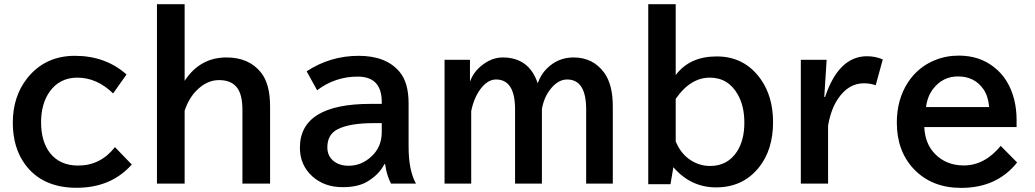

<svg xmlns="http://www.w3.org/2000/svg" viewBox="-20 -850 4931 915"><path d="M607.9 -65.9Q509.8 44.9 344.7 44.9Q180.7 44.9 98.6 -67.9Q41 -147.5 41 -265.6Q41 -390.1 109.9 -477.5Q194.8 -584 336.9 -584Q482.9 -584 583 -495.1L519 -404.8Q441.9 -480 348.6 -480Q263.7 -480 215.8 -412.1Q175.8 -354.5 175.8 -267.1Q175.8 -176.8 217.3 -122.1Q264.6 -61 352.5 -61Q459 -61 527.8 -148.9Z M728 -830.1H859.9V-464.8Q933.1 -576.2 1059.1 -576.2Q1167 -576.2 1224.1 -503.9Q1267.1 -449.7 1267.1 -343.3V24.9H1135.3V-326.2Q1135.3 -397.5 1110.8 -430.7Q1083.5 -468.3 1023.9 -468.3Q964.8 -468.3 915.5 -417.5Q879.4 -380.9 859.9 -322.3V24.9H728Z M1799.3 -355V-364.3Q1799.3 -484.9 1684.6 -484.9Q1577.1 -484.9 1491.2 -419.9L1441.4 -510.3Q1554.2 -584 1689 -584Q1818.8 -584 1882.8 -509.3Q1927.2 -458 1927.2 -357.9V-151.9Q1927.2 -37.6 1962.4 24.9H1843.3Q1822.3 -15.6 1815.4 -67.9H1812Q1787.1 -19 1731.9 14.6Q1687 42 1613.3 42Q1525.9 42 1468.8 -9.3Q1409.2 -63 1409.2 -146Q1409.2 -355 1747.1 -355ZM1799.3 -263.2H1760.3Q1646 -263.2 1588.9 -233.9Q1540 -209 1540 -147.9Q1540 -106.9 1569.3 -83Q1597.2 -60.1 1641.6 -60.1Q1700.7 -60.1 1747.6 -102.1Q1799.3 -147.9 1799.3 -220.2Z M2219.7 -564.9V-460.9Q2235.8 -505.4 2273.4 -536.1Q2322.3 -576.2 2375.5 -576.2Q2501.5 -576.2 2542.5 -453.1Q2557.6 -495.1 2585.4 -522.9Q2638.7 -576.2 2713.4 -576.2Q2806.2 -576.2 2859.4 -503.4Q2900.4 -447.3 2900.4 -342.8V24.9H2773.4V-329.1Q2773.4 -471.2 2682.6 -471.2Q2639.2 -471.2 2602.5 -424.3Q2571.8 -384.8 2562.5 -330.1V24.9H2434.6V-329.1Q2434.6 -471.2 2343.8 -471.2Q2308.6 -471.2 2277.3 -435.1Q2240.2 -391.6 2225.6 -320.8V24.9H2098.6V-564.9Z M3069.3 -830.1H3200.2V-492.2Q3266.6 -581.1 3395.5 -581.1Q3528.3 -581.1 3605 -473.1Q3664.1 -390.1 3664.1 -267.6Q3664.1 -135.3 3595.7 -50.8Q3519.5 43 3392.6 43Q3272 43 3189 -53.2L3175.3 27.8H3069.3ZM3200.2 -175.3Q3221.2 -126 3256.8 -97.2Q3304.7 -59.1 3364.3 -59.1Q3446.8 -59.1 3491.7 -127Q3527.3 -181.2 3527.3 -265.6Q3527.3 -343.8 3496.6 -398.4Q3451.2 -480 3362.8 -480Q3270 -480 3200.2 -378.9Z M3908.2 -388.2H3912.1Q3977.1 -582 4111.8 -582Q4150.9 -582 4187 -566.9L4153.3 -443.8Q4126 -453.1 4097.2 -453.1Q4022.5 -453.1 3972.7 -377.9Q3939.5 -328.6 3926.3 -251V24.9H3796.4V-564.9H3919.4Z M4824.7 -244.6H4384.8Q4388.2 -167 4433.6 -118.7Q4488.3 -61.5 4572.8 -61.5Q4672.4 -61.5 4749 -154.8L4827.1 -75.7Q4731 45.4 4560.5 45.4Q4420.9 45.4 4335.4 -43.9Q4253.9 -129.9 4253.9 -265.6Q4253.9 -376 4307.1 -457.5Q4354.5 -529.8 4433.6 -562.5Q4487.8 -585 4549.3 -585Q4647.5 -585 4716.8 -530.3Q4788.6 -474.6 4813.5 -374.5Q4824.7 -329.1 4824.7 -278.8ZM4693.8 -339.8Q4689.9 -390.1 4667.5 -423.8Q4625 -485.8 4545.4 -485.8Q4474.1 -485.8 4428.2 -428.2Q4399.9 -392.6 4393.1 -339.8Z"/></svg>

Font: FORM UDPGothic
Style: Bold
Weight: 700
Foundry: Pronama LLC
Version: Version 1.051